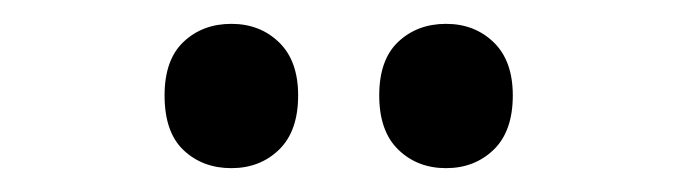

<svg xmlns="http://www.w3.org/2000/svg" viewBox="-20 -759 569 161"><path d="M118 -679Q118 -709 134 -724Q150 -739 174 -739Q198 -739 214 -723.5Q230 -708 230 -679Q230 -649 214 -633.5Q198 -618 174 -618Q150 -618 134 -633Q118 -648 118 -679ZM298 -679Q298 -709 314 -724Q330 -739 354 -739Q378 -739 394 -723.5Q410 -708 410 -679Q410 -649 394 -633.5Q378 -618 354 -618Q330 -618 314 -633.5Q298 -649 298 -679Z"/></svg>

Font: Noto Sans Devanagari Condensed SemiBold
Style: Regular
Weight: 600
Width: 3
Designer: Jelle Bosma - Monotype Design Team
Foundry: Monotype Imaging Inc.
Version: Version 2.004; ttfautohint (v1.8.4.7-5d5b)